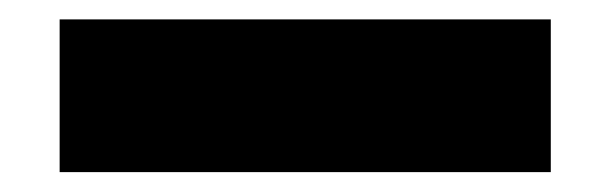

<svg xmlns="http://www.w3.org/2000/svg" viewBox="-20 -20 629 198"><path d="M41.5 157.5V0H548V157.5Z"/></svg>

Font: Encode Sans SemiCondensed SemiCondensed Black
Style: Regular
Weight: 900
Width: 4
Designer: Multiple Designers
Foundry: Impallari Type
Version: Version 3.000; ttfautohint (v1.8.3) -l 8 -r 50 -G 200 -x 14 